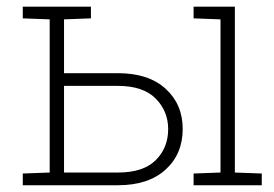

<svg xmlns="http://www.w3.org/2000/svg" viewBox="-20 -548 811 568"><path d="M169.4 -37.6H329.1Q403.8 -37.6 440.7 -74.2Q477.5 -110.8 477.5 -166Q477.5 -219.2 440.4 -256.6Q403.3 -293.9 329.1 -293.9H169.4ZM552.7 0V-34.7L632.3 -37.6V-490.7L552.7 -493.7V-528.3H674.8V-37.6L754.4 -34.7V0ZM329.1 -331.5Q419.4 -331.5 470 -285.4Q520.5 -239.3 520.5 -166.5Q520.5 -92.3 469.7 -46.1Q418.9 0 329.1 0H47.4V-34.7L127 -37.6V-490.7L47.4 -493.7V-528.3H249V-493.7L169.4 -490.7V-331.5Z"/></svg>

Font: Roboto Slab ExtraLight
Style: Regular
Weight: 250
Designer: Google
Version: Version 2.000; ttfautohint (v1.8.1.43-b0c9)